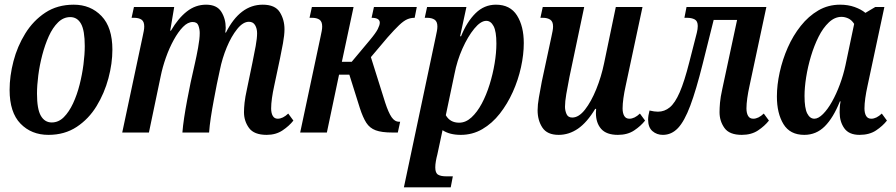

<svg xmlns="http://www.w3.org/2000/svg" viewBox="-20 -566 3826 820"><path d="M187 10Q114 10 67.5 -38Q21 -86 21 -182Q21 -241 37.5 -304.5Q54 -368 88 -423Q122 -478 173.5 -512Q225 -546 295 -546Q367 -546 413.5 -497.5Q460 -449 460 -354Q460 -295 443 -231.5Q426 -168 392.5 -113Q359 -58 307.5 -24Q256 10 187 10ZM201 -43Q230 -43 252.5 -65.5Q275 -88 292 -124.5Q309 -161 320 -204.5Q331 -248 336.5 -291Q342 -334 342 -369Q342 -436 326 -464.5Q310 -493 280 -493Q251 -493 228 -470.5Q205 -448 188.5 -411.5Q172 -375 160.5 -331Q149 -287 143.5 -244Q138 -201 138 -166Q138 -100 154.5 -71.5Q171 -43 201 -43Z M1119 10Q1065 10 1043.5 -19.5Q1022 -49 1022 -87Q1022 -104 1024.5 -127.5Q1027 -151 1035 -187L1058 -298Q1066 -336 1072 -369.5Q1078 -403 1078 -424Q1078 -444 1069.5 -458.5Q1061 -473 1043 -473Q1018 -473 993 -442Q968 -411 948.5 -364Q929 -317 919 -267L906 -206Q900 -175 893 -138Q886 -101 880.5 -65Q875 -29 873 0H759Q761 -27 766.5 -63.5Q772 -100 779.5 -139.5Q787 -179 794 -213L813 -298Q819 -324 826 -362Q833 -400 833 -425Q833 -441 827.5 -456.5Q822 -472 803 -472Q782 -472 761.5 -451Q741 -430 722 -395.5Q703 -361 688.5 -320Q674 -279 666 -239L616 0H502L589 -409Q592 -423 594 -433.5Q596 -444 596 -453Q596 -474 584.5 -482Q573 -490 552 -490H542L552 -536H724L707 -435H710Q741 -488 778 -517Q815 -546 860 -546Q906 -546 925 -516Q944 -486 944 -447Q944 -440 942 -427H945Q1005 -546 1102 -546Q1155 -546 1175 -514Q1195 -482 1195 -441Q1195 -417 1188.5 -381Q1182 -345 1176 -317L1151 -199Q1145 -172 1141.5 -147Q1138 -122 1138 -103Q1138 -83 1145 -71Q1152 -59 1166 -59Q1188 -59 1211 -81L1233 -51Q1215 -28 1186.5 -9Q1158 10 1119 10Z M1262 0 1349 -409Q1352 -423 1354 -433.5Q1356 -444 1356 -453Q1356 -474 1344.5 -482Q1333 -490 1312 -490H1302L1312 -536H1490L1440 -302H1482L1559 -394Q1585 -425 1593.5 -442Q1602 -459 1602 -469Q1602 -490 1567 -490L1577 -536H1760L1751 -490Q1734 -490 1719 -483.5Q1704 -477 1684.5 -458.5Q1665 -440 1635 -406L1564 -322L1625 -128Q1639 -85 1652.5 -65.5Q1666 -46 1684 -46H1689L1679 0H1656Q1610 0 1584.5 -9.5Q1559 -19 1544.5 -41.5Q1530 -64 1517 -104L1472 -247H1428L1376 0Z M1705 234 1841 -409Q1844 -423 1846 -433.5Q1848 -444 1848 -453Q1848 -474 1836 -482Q1824 -490 1804 -490H1794L1804 -536H1972L1945 -411H1949Q1974 -473 2011 -509.5Q2048 -546 2098 -546Q2159 -546 2188 -500Q2217 -454 2217 -382Q2217 -333 2205 -278.5Q2193 -224 2170 -173Q2147 -122 2114.5 -80.5Q2082 -39 2040 -14.5Q1998 10 1948 10Q1900 10 1870 -10Q1866 11 1860 37L1848 93Q1844 108 1841.5 122.5Q1839 137 1839 149Q1839 173 1851 180Q1863 187 1884 187H1914L1905 234ZM1941 -42Q1969 -42 1993.5 -64.5Q2018 -87 2037.5 -123.5Q2057 -160 2071 -205Q2085 -250 2092.5 -295.5Q2100 -341 2100 -380Q2100 -432 2088 -454.5Q2076 -477 2057 -477Q2033 -477 2005.5 -443.5Q1978 -410 1955 -358.5Q1932 -307 1921 -250L1884 -74Q1902 -42 1941 -42Z M2366 10Q2317 10 2296.5 -21Q2276 -52 2276 -95Q2276 -118 2281.5 -149.5Q2287 -181 2294 -218L2335 -409Q2338 -423 2340 -433.5Q2342 -444 2342 -453Q2342 -474 2330 -482Q2318 -490 2298 -490H2288L2298 -536H2475L2412 -237Q2404 -196 2398.5 -164Q2393 -132 2393 -110Q2393 -94 2399.5 -79Q2406 -64 2424 -64Q2452 -64 2478.5 -98Q2505 -132 2526.5 -185Q2548 -238 2560 -296L2610 -536H2724L2652 -199Q2646 -172 2642.5 -147Q2639 -122 2639 -103Q2639 -83 2646 -71Q2653 -59 2668 -59Q2690 -59 2713 -81L2735 -51Q2717 -28 2688.5 -9Q2660 10 2619 10Q2570 10 2547.5 -15.5Q2525 -41 2525 -84Q2525 -87 2525.5 -91.5Q2526 -96 2526 -101H2522Q2487 -43 2448.5 -16.5Q2410 10 2366 10Z M2811 10Q2785 10 2766.5 -6Q2748 -22 2748 -55Q2748 -72 2754 -94Q2775 -89 2790 -89Q2818 -89 2840.5 -107.5Q2863 -126 2883 -172Q2903 -218 2924 -301L2956 -426Q2960 -442 2960 -455Q2960 -476 2947 -483Q2934 -490 2914 -490H2903L2912 -536H3253L3181 -199Q3175 -172 3171.5 -147Q3168 -122 3168 -103Q3168 -83 3175 -71Q3182 -59 3197 -59Q3219 -59 3242 -81L3264 -51Q3246 -28 3217.5 -9Q3189 10 3148 10Q3095 10 3074 -19.5Q3053 -49 3053 -87Q3053 -104 3055 -127.5Q3057 -151 3065 -187L3128 -481H3028L2981 -293Q2953 -181 2928 -114.5Q2903 -48 2875.5 -19Q2848 10 2811 10Z M3415 10Q3354 10 3326 -36Q3298 -82 3298 -154Q3298 -203 3310 -257.5Q3322 -312 3344.5 -363Q3367 -414 3400 -455.5Q3433 -497 3475 -521.5Q3517 -546 3568 -546Q3602 -546 3630 -536Q3658 -526 3676 -511L3718 -536H3757L3685 -199Q3679 -172 3675.5 -147Q3672 -122 3672 -103Q3672 -83 3679 -71Q3686 -59 3701 -59Q3723 -59 3746 -81L3768 -51Q3750 -28 3721.5 -9Q3693 10 3651 10Q3606 10 3586 -18Q3566 -46 3566 -86Q3566 -95 3566.5 -106.5Q3567 -118 3570 -133H3567Q3539 -63 3502.5 -26.5Q3466 10 3415 10ZM3458 -59Q3475 -59 3495 -79Q3515 -99 3533.5 -132Q3552 -165 3567 -205.5Q3582 -246 3591 -288L3628 -464Q3617 -481 3602.5 -487.5Q3588 -494 3574 -494Q3545 -494 3520 -470.5Q3495 -447 3476 -409Q3457 -371 3443.5 -326Q3430 -281 3423 -236.5Q3416 -192 3416 -156Q3416 -104 3427.5 -81.5Q3439 -59 3458 -59Z"/></svg>

Font: Noto Serif ExtraCondensed SemiBold
Style: Italic
Weight: 600
Width: 2
Italic angle: -12°
Designer: Monotype Design Team
Foundry: Monotype Imaging Inc.
Version: Version 2.013